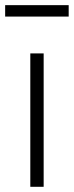

<svg xmlns="http://www.w3.org/2000/svg" viewBox="-33 -718 284 738"><path d="M134.8 -512.7V0H83.5V-512.7ZM231 -698.2V-654.3H-13.2V-698.2Z"/></svg>

Font: Voltera Light
Style: Light
Weight: 300
Designer: Bernd Montag
Version: Version 1.301